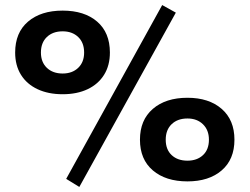

<svg xmlns="http://www.w3.org/2000/svg" viewBox="-20 -706 988 760"><path d="M622 -686 676 -656 294 34 242 2ZM228 -333Q171 -333 128.5 -353Q86 -373 63 -410Q40 -447 40 -498Q40 -577 91 -620.5Q142 -664 228 -664Q314 -664 364.5 -620.5Q415 -577 415 -498Q415 -447 392 -410Q369 -373 327 -353Q285 -333 228 -333ZM228 -415Q266 -415 289.5 -437.5Q313 -460 313 -498Q313 -537 289.5 -559.5Q266 -582 228 -582Q189 -582 165.5 -559.5Q142 -537 142 -498Q142 -460 165.5 -437.5Q189 -415 228 -415ZM722 12Q636 12 585 -31.5Q534 -75 534 -153Q534 -231 585 -275Q636 -319 722 -319Q807 -319 857.5 -275Q908 -231 908 -153Q908 -75 857.5 -31.5Q807 12 722 12ZM722 -70Q760 -70 783.5 -92Q807 -114 807 -153Q807 -191 783.5 -214Q760 -237 722 -237Q683 -237 659.5 -214.5Q636 -192 636 -153Q636 -114 659.5 -92Q683 -70 722 -70Z"/></svg>

Font: Syne Modified
Style: Bold
Weight: 700
Designer: Lucas Descroix
Foundry: Bonjour Monde
Version: Version 2.200